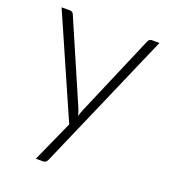

<svg xmlns="http://www.w3.org/2000/svg" viewBox="-126 -589 754 856"><g transform="rotate(20 251.0 -161.0)"><path d="M484 -497.5 198 160Q195 167 190.2 171.5Q185.5 176 176.5 176H142.5L230 -18.5L19.5 -497.5H59Q66.5 -497.5 71 -493.8Q75.5 -490 77 -485.5L244.5 -98.5Q247.5 -91 249.8 -83.2Q252 -75.5 254 -67.5Q256.5 -75.5 259.2 -83.2Q262 -91 265 -98.5L430.5 -485.5Q433 -491 437.5 -494.2Q442 -497.5 447.5 -497.5Z"/></g></svg>

Font: LatoLatin Light
Style: Regular
Weight: 300
Designer: Lukasz Dziedzic with Adam Twardoch and Botio Nikoltchev
Foundry: tyPoland Lukasz Dziedzic
Version: Version 2.015; 2015-08-06; http://www.latofonts.com/